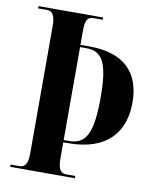

<svg xmlns="http://www.w3.org/2000/svg" viewBox="-81 -777 686 840"><g transform="rotate(10 262.0 -357.0)"><path d="M22 0H309V-10H269C245 -10 232 -26 232 -73V-146H254C430 -146 500 -242 500 -369C500 -501 428 -579 272 -579H232V-641C232 -690 242 -704 269 -704H309V-714H22V-704H61C83 -704 98 -690 98 -639V-72C98 -24 83 -10 61 -10H22ZM256 -156H232V-569H261C333 -569 359 -517 359 -367C359 -209 331 -156 256 -156Z"/></g></svg>

Font: Noto Serif Display ExtraCondensed
Style: Bold
Weight: 700
Width: 2
Designer: Monotype Design Team
Foundry: Monotype Imaging Inc.
Version: Version 2.009